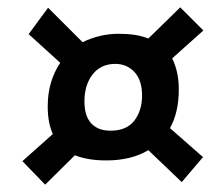

<svg xmlns="http://www.w3.org/2000/svg" viewBox="-20 -600 603 523"><path d="M103 -97 41 -161 124 -235Q110 -265 110 -310Q110 -346 119 -375.5Q128 -405 144 -429L58 -507L111 -579L205 -485Q227 -496 252 -502Q277 -508 304 -508Q327 -508 347 -505Q367 -502 384 -495L471 -580L534 -517L449 -441Q467 -405 467 -356Q467 -294 443 -251L533 -172L475 -104L384 -191Q361 -177 332 -170Q303 -163 270 -163Q244 -163 223 -166.5Q202 -170 184 -177ZM281 -244Q325 -244 346 -271.5Q367 -299 367 -340Q367 -381 346.5 -403.5Q326 -426 294 -426Q255 -426 232.5 -397.5Q210 -369 210 -324Q210 -284 228.5 -264Q247 -244 281 -244Z"/></svg>

Font: Sansita Swashed Light SemiBold
Style: Regular
Weight: 600
Version: Version 1.003